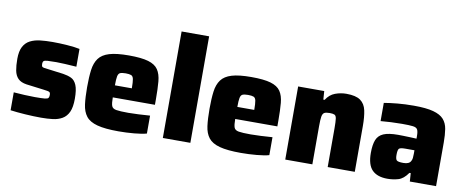

<svg xmlns="http://www.w3.org/2000/svg" viewBox="-65 -1027 3199 1319"><g transform="rotate(10 1534.5 -367.5)"><path d="M262 8Q211 8 151 4Q91 0 48 -6V-131Q82 -128 125 -126Q168 -124 196 -124Q244 -124 264.5 -126Q285 -128 290 -135Q295 -142 295 -156Q295 -171 288 -176Q281 -181 244 -185L125 -200Q85 -206 65 -226.5Q45 -247 38.5 -281Q32 -315 32 -362Q32 -415 48.5 -446.5Q65 -478 95 -493.5Q125 -509 164.5 -513.5Q204 -518 251 -518Q301 -518 355 -514Q409 -510 441 -503V-379Q401 -382 361 -384Q321 -386 301 -386Q259 -386 238.5 -384.5Q218 -383 212 -377Q206 -371 206 -358Q206 -342 212 -337Q218 -332 251 -329L360 -315Q393 -310 417.5 -298.5Q442 -287 455.5 -255Q469 -223 469 -160Q469 -101 453.5 -67.5Q438 -34 409.5 -17.5Q381 -1 343.5 3.5Q306 8 262 8Z M802 8Q708 8 654 -6.5Q600 -21 575.5 -52.5Q551 -84 544.5 -133.5Q538 -183 538 -254Q538 -324 544.5 -374Q551 -424 574.5 -456Q598 -488 647.5 -503Q697 -518 784 -518Q871 -518 919 -504Q967 -490 988 -459Q1009 -428 1013.5 -377.5Q1018 -327 1018 -254V-215H724Q724 -174 730.5 -156Q737 -138 763 -133.5Q789 -129 847 -129Q874 -129 916.5 -131Q959 -133 998 -136V-11Q967 -2 912 3Q857 8 802 8ZM724 -299H842Q842 -343 838 -363Q834 -383 821 -388Q808 -393 783 -393Q757 -393 744.5 -387.5Q732 -382 728 -362Q724 -342 724 -299Z M1111 0V-743H1303V0Z M1656 8Q1562 8 1508 -6.5Q1454 -21 1429.5 -52.5Q1405 -84 1398.5 -133.5Q1392 -183 1392 -254Q1392 -324 1398.5 -374Q1405 -424 1428.5 -456Q1452 -488 1501.5 -503Q1551 -518 1638 -518Q1725 -518 1773 -504Q1821 -490 1842 -459Q1863 -428 1867.5 -377.5Q1872 -327 1872 -254V-215H1578Q1578 -174 1584.5 -156Q1591 -138 1617 -133.5Q1643 -129 1701 -129Q1728 -129 1770.5 -131Q1813 -133 1852 -136V-11Q1821 -2 1766 3Q1711 8 1656 8ZM1578 -299H1696Q1696 -343 1692 -363Q1688 -383 1675 -388Q1662 -393 1637 -393Q1611 -393 1598.5 -387.5Q1586 -382 1582 -362Q1578 -342 1578 -299Z M1965 0V-510H2147L2151 -451H2160Q2185 -490 2223 -504Q2261 -518 2301 -518Q2367 -518 2399 -495Q2431 -472 2440.5 -427.5Q2450 -383 2450 -319V0H2261V-269Q2261 -317 2258 -337.5Q2255 -358 2244 -363Q2233 -368 2210 -368Q2184 -368 2172.5 -361Q2161 -354 2157.5 -332.5Q2154 -311 2154 -267V0Z M2678 8Q2608 8 2572 -28Q2536 -64 2536 -147Q2536 -205 2549.5 -238.5Q2563 -272 2598 -287Q2633 -302 2699 -302Q2711 -302 2733.5 -301.5Q2756 -301 2781.5 -300Q2807 -299 2828 -298V-316Q2828 -348 2820.5 -361.5Q2813 -375 2788.5 -378Q2764 -381 2713 -381Q2678 -381 2636.5 -379Q2595 -377 2564 -374V-501Q2604 -508 2657 -513Q2710 -518 2772 -518Q2858 -518 2907.5 -504.5Q2957 -491 2980.5 -464.5Q3004 -438 3010.5 -398Q3017 -358 3017 -305V0H2834L2830 -58H2821Q2790 -13 2753.5 -2.5Q2717 8 2678 8ZM2768 -118Q2809 -118 2820 -142Q2825 -150 2826.5 -163Q2828 -176 2828 -193V-217H2763Q2729 -217 2720.5 -208Q2712 -199 2712 -164Q2712 -137 2720.5 -127.5Q2729 -118 2768 -118Z"/></g></svg>

Font: Saira ExtraBold
Style: Regular
Weight: 800
Designer: Hector Gatti with collaboration of the Omnibus-Type team
Foundry: Omnibus-Type
Version: Version 1.100; ttfautohint (v1.8.3)